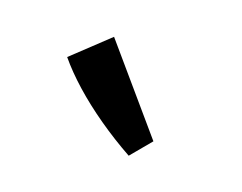

<svg xmlns="http://www.w3.org/2000/svg" viewBox="-50 -750 463 367"><g transform="rotate(20 182.0 -566.0)"><path d="M269 -506 234 -464Q198 -484 165 -507Q132 -530 105 -554Q78 -578 59 -601L130 -668Z"/></g></svg>

Font: Yrsa
Style: Regular
Weight: 400
Designer: Anna Giedrys (Yrsa+Rasa design), David Brezina (Yrsa art-direction, Rasa art-direction, design)
Foundry: Rosetta Type Foundry
Version: Version 2.004